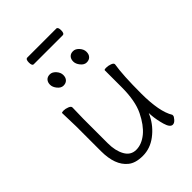

<svg xmlns="http://www.w3.org/2000/svg" viewBox="-240 -944 1071 1071"><g transform="rotate(-45 295.0 -409.0)"><path d="M157 -456 155 -368V-175Q155 -116 177 -76.5Q199 -37 242 -37Q285 -37 327 -71Q368 -105 399.5 -169.5Q431 -234 431 -342V-475Q431 -480 447 -480Q463 -480 479 -474Q495 -468 495 -459V-457Q483 -385 483 -240.5Q483 -96 522 -33V-26Q522 -20 510 -6Q498 8 485 8Q464 8 452 -34Q440 -76 437 -114L436 -133L428 -116Q401 -62 351.5 -24.5Q302 13 244 13Q186 13 155 -13Q97 -60 97 -171V-368L94 -474Q94 -479 109 -479Q124 -479 140.5 -472.5Q157 -466 157 -456ZM208 -577Q189 -577 173.5 -596Q158 -615 158 -634Q158 -653 168.5 -664.5Q179 -676 198 -676Q217 -676 233 -658Q249 -640 249 -620Q249 -600 238 -588.5Q227 -577 208 -577ZM391 -577Q372 -577 356.5 -596Q341 -615 341 -634Q341 -653 351.5 -664.5Q362 -676 381 -676Q400 -676 416 -658Q432 -640 432 -620Q432 -600 421 -588.5Q410 -577 391 -577ZM403 -779H175Q162 -779 162 -805Q162 -831 176 -831H404Q417 -831 417 -805Q417 -779 403 -779Z"/></g></svg>

Font: LXGW WenKai Light
Style: Regular
Weight: 300
Designer: LXGW / Fontworks Inc.
Foundry: LXGW / Fontworks Inc.
Version: Version 1.501; October 10, 2024